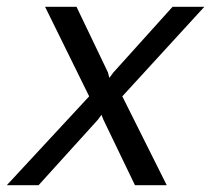

<svg xmlns="http://www.w3.org/2000/svg" viewBox="-72 -542 618 562"><path d="M189 -260 60 -522H152L244 -330L248 -314L260 -330L433 -522H526L286 -260L416 0H323L231 -191L225 -206L214 -191L41 0H-52Z"/></svg>

Font: Raleway Medium
Style: Italic
Weight: 500
Italic angle: -12°
Designer: Matt McInerney, Pablo Impallari, Rodrigo Fuenzalida
Foundry: Matt McInerney, Pablo Impallari, Rodrigo Fuenzalida
Version: Version 4.026